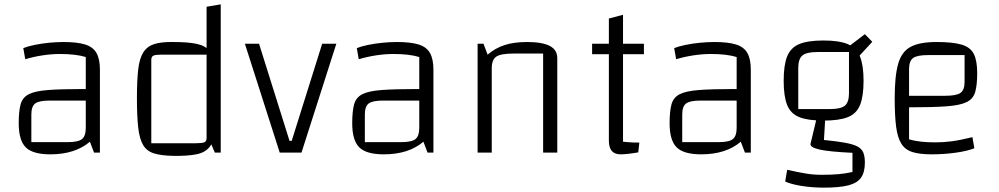

<svg xmlns="http://www.w3.org/2000/svg" viewBox="-20 -701 4590 882"><path d="M211 8Q131 8 98.5 -24Q66 -56 66 -135Q66 -189 74.5 -221Q83 -253 112 -268Q141 -283 201 -287.5Q261 -292 364 -292H404V-239H209Q159 -239 141.5 -225.5Q124 -212 124 -175V-48H290Q339 -48 356.5 -62Q374 -76 374 -113V-439Q329 -453 255 -453Q218 -453 177.5 -447Q137 -441 96 -429L87 -480Q107 -488 138 -494.5Q169 -501 204 -504.5Q239 -508 271 -508Q335 -508 371.5 -496.5Q408 -485 423.5 -457Q439 -429 439 -381V0H412L393 -50Q325 8 211 8Z M776 -508Q844 -508 884 -499.5Q924 -491 944 -465.5Q964 -440 970 -388.5Q976 -337 976 -250Q976 -160 970 -107Q964 -54 944 -27.5Q924 -1 884 7.5Q844 16 776 15Q722 14 688.5 4Q655 -6 638 -34Q621 -62 615 -114Q609 -166 609 -250Q609 -332 615 -383Q621 -434 639 -461.5Q657 -489 690 -499Q723 -509 776 -508ZM929 -450H723Q695 -450 685 -445.5Q675 -441 675 -426V-43H880Q909 -43 919 -47.5Q929 -52 929 -67ZM994 -681V0H967L929 -88V-670Z M1105 -500H1170L1310 -54H1320L1460 -500H1525L1365 0H1265Z M1743 8Q1663 8 1630.5 -24Q1598 -56 1598 -135Q1598 -189 1606.5 -221Q1615 -253 1644 -268Q1673 -283 1733 -287.5Q1793 -292 1896 -292H1936V-239H1741Q1691 -239 1673.5 -225.5Q1656 -212 1656 -175V-48H1822Q1871 -48 1888.5 -62Q1906 -76 1906 -113V-439Q1861 -453 1787 -453Q1750 -453 1709.5 -447Q1669 -441 1628 -429L1619 -480Q1639 -488 1670 -494.5Q1701 -501 1736 -504.5Q1771 -508 1803 -508Q1867 -508 1903.5 -496.5Q1940 -485 1955.5 -457Q1971 -429 1971 -381V0H1944L1925 -50Q1857 8 1743 8Z M2174 0V-500H2201L2220 -450Q2255 -480 2298 -494Q2341 -508 2401 -508Q2471 -508 2505.5 -490Q2540 -472 2540 -434V0H2475V-455H2340Q2281 -455 2260 -441Q2239 -427 2239 -387V0Z M2831 8Q2804 8 2790.5 -7.5Q2777 -23 2777 -55V-616L2842 -633V-50Q2854 -49 2870.5 -47.5Q2887 -46 2917 -46L2912 -1Q2882 4 2862.5 6Q2843 8 2831 8ZM2700 -452V-500H2938V-452Z M3201 8Q3121 8 3088.5 -24Q3056 -56 3056 -135Q3056 -189 3064.5 -221Q3073 -253 3102 -268Q3131 -283 3191 -287.5Q3251 -292 3354 -292H3394V-239H3199Q3149 -239 3131.5 -225.5Q3114 -212 3114 -175V-48H3280Q3329 -48 3346.5 -62Q3364 -76 3364 -113V-439Q3319 -453 3245 -453Q3208 -453 3167.5 -447Q3127 -441 3086 -429L3077 -480Q3097 -488 3128 -494.5Q3159 -501 3194 -504.5Q3229 -508 3261 -508Q3325 -508 3361.5 -496.5Q3398 -485 3413.5 -457Q3429 -429 3429 -381V0H3402L3383 -50Q3315 8 3201 8Z M3763 -147Q3691 -147 3651.5 -163Q3612 -179 3596 -218.5Q3580 -258 3580 -330Q3580 -402 3596 -442Q3612 -482 3651.5 -498.5Q3691 -515 3763 -515Q3834 -515 3874 -498.5Q3914 -482 3930.5 -441.5Q3947 -401 3947 -330Q3947 -259 3931 -219Q3915 -179 3875 -163Q3835 -147 3763 -147ZM3647 -200H3793Q3842 -200 3861 -215.5Q3880 -231 3880 -273V-462H3735Q3685 -462 3666 -446Q3647 -430 3647 -389ZM3953 46Q3953 90 3935.5 115Q3918 140 3877 150.5Q3836 161 3765 161Q3713 161 3664.5 153.5Q3616 146 3587 133L3596 79Q3650 91 3684 96.5Q3718 102 3754 102Q3800 102 3833 99Q3866 96 3896 89V1Q3791 -4 3747 -13.5Q3703 -23 3703 -39L3731 -156L3771 -157L3765 -58Q3826 -52 3863.5 -45Q3901 -38 3920 -27.5Q3939 -17 3946 0.5Q3953 18 3953 46ZM3918 -434 3873 -483 3953 -544 3987 -509Z M4259 8Q4205 8 4171.5 -2.5Q4138 -13 4120.5 -41Q4103 -69 4096.5 -119.5Q4090 -170 4090 -250Q4090 -352 4106 -408Q4122 -464 4163.5 -486Q4205 -508 4282 -508Q4357 -508 4397.5 -496Q4438 -484 4453.5 -453Q4469 -422 4469 -365Q4469 -311 4460 -279Q4451 -247 4420.5 -232Q4390 -217 4327 -212.5Q4264 -208 4156 -208H4126V-261H4322Q4374 -261 4392.5 -274.5Q4411 -288 4411 -325V-448H4244Q4193 -448 4174.5 -434.5Q4156 -421 4156 -383V-61Q4202 -47 4276 -47Q4315 -47 4352.5 -52Q4390 -57 4447 -71L4456 -20Q4424 -7 4370 0.5Q4316 8 4259 8Z"/></svg>

Font: Changa ExtraLight ExtraLight
Style: Regular
Weight: 250
Version: Version 3.002; ttfautohint (v1.8.2)